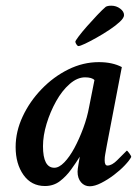

<svg xmlns="http://www.w3.org/2000/svg" viewBox="-20 -651 483 678"><path d="M296.9 6.8Q278.3 6.8 266.1 -7.3Q253.9 -21.5 253.9 -44.9Q253.9 -52.7 257.3 -71.8Q260.7 -90.8 261.7 -97.7Q249 -77.1 231.4 -52.7Q213.9 -28.3 191.4 -11.2Q168.9 5.9 138.7 5.9Q90.8 5.9 63 -33.2Q35.2 -72.3 35.2 -131.8Q35.2 -186.5 60.1 -239.7Q85 -293 127 -336.4Q168.9 -379.9 221.2 -405.8Q273.4 -431.6 329.1 -431.6Q377 -431.6 410.2 -414.1L357.4 -138.7Q353.5 -116.2 351.6 -106.4Q349.6 -96.7 349.6 -85Q349.6 -66.4 359.4 -66.4Q375 -66.4 393.6 -85Q412.1 -103.5 427.7 -119.1Q429.7 -119.1 436.5 -109.9Q443.4 -100.6 443.4 -96.7Q437.5 -85 420.9 -67.4Q404.3 -49.8 382.3 -33.2Q360.4 -16.6 337.4 -4.9Q314.5 6.8 296.9 6.8ZM171.9 -58.6Q188.5 -58.6 207 -77.6Q225.6 -96.7 242.7 -128.4Q259.8 -160.2 273.9 -198.2Q288.1 -236.3 294.9 -274.4L313.5 -368.2Q304.7 -377.9 280.3 -377.9Q252.9 -377.9 226.1 -354.5Q199.2 -331.1 178.2 -293.5Q157.2 -255.9 144.5 -213.9Q131.8 -171.9 131.8 -134.8Q131.8 -58.6 171.9 -58.6ZM256.8 -488.3Q253.9 -488.3 250 -494.1Q246.1 -500 246.1 -503.9Q246.1 -506.8 257.8 -522.5Q269.5 -538.1 287.6 -558.6Q305.7 -579.1 323.7 -598.1Q341.8 -617.2 353.5 -627Q360.4 -630.9 373 -630.9Q390.6 -630.9 404.3 -620.6Q418 -610.4 418 -597.7Q418 -587.9 403.3 -574.2Q388.7 -560.5 366.7 -545.9Q344.7 -531.2 321.3 -518.1Q297.9 -504.9 280.3 -496.6Q262.7 -488.3 256.8 -488.3Z"/></svg>

Font: Crimson Text SemiBold
Style: Italic
Weight: 600
Italic angle: -11°
Designer: Sebastian Kosch
Foundry: Sebastian Kosch
Version: Version 1.100; ttfautohint (v1.8.4)